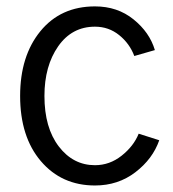

<svg xmlns="http://www.w3.org/2000/svg" viewBox="-20 -563 542 601"><path d="M43 -262.7Q43 -387.7 106.4 -465.3Q169.9 -543 277.3 -543Q347.7 -543 397.9 -502.4Q448.2 -461.9 464.8 -406.2L400.4 -387.7Q385.7 -426.8 353 -453.1Q320.3 -479.5 277.3 -479.5Q205.1 -479.5 162.1 -418Q119.1 -356.4 119.1 -262.7Q119.1 -163.1 164.1 -104.5Q209 -45.9 277.3 -45.9Q323.2 -45.9 360.8 -75.7Q398.4 -105.5 414.1 -144.5L478.5 -124Q458 -65.4 403.8 -23.9Q349.6 17.6 277.3 17.6Q172.9 17.6 107.9 -58.6Q43 -134.8 43 -262.7Z"/></svg>

Font: Batunionen A1
Style: Regular
Weight: 400
Designer: HanYang I&C Co.,Ltd.
Foundry: HanYang I&C Co.,Ltd.
Version: Version 2.50; ttfautohint (v1.6)